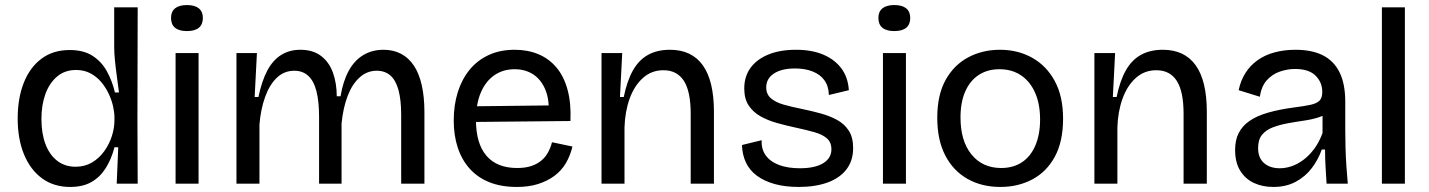

<svg xmlns="http://www.w3.org/2000/svg" viewBox="-20 -727 5656 760"><path d="M258 13Q193 13 146.5 -21Q100 -55 75 -116Q50 -177 50 -258Q50 -338 74 -399Q98 -460 144 -494.5Q190 -529 256 -529Q311 -529 346.5 -506Q382 -483 403 -445Q424 -407 435 -361H451Q447 -392 442.5 -424.5Q438 -457 435 -487.5Q432 -518 432 -542V-698H525L524 -252L525 0H442L448 -144H433Q421 -97 398.5 -61.5Q376 -26 342 -6.5Q308 13 258 13ZM279 -67Q316 -67 344.5 -84Q373 -101 393 -129Q413 -157 423 -189Q433 -221 433 -250V-262Q433 -282 427.5 -306.5Q422 -331 410 -356.5Q398 -382 380 -403Q362 -424 337.5 -437Q313 -450 281 -450Q237 -450 206.5 -424.5Q176 -399 160 -355.5Q144 -312 144 -256Q144 -199 160 -156.5Q176 -114 206.5 -90.5Q237 -67 279 -67Z M675 0V-517H766V0ZM720 -604Q689 -604 673 -617Q657 -630 657 -656Q657 -681 673 -694Q689 -707 720 -707Q751 -707 767 -694Q783 -681 783 -656Q783 -630 767 -617Q751 -604 720 -604Z M916 0V-309V-517H997L988 -343H1003Q1016 -406 1038 -447.5Q1060 -489 1093 -509.5Q1126 -530 1169 -530Q1219 -530 1251 -505.5Q1283 -481 1298 -439Q1313 -397 1313 -346H1328Q1338 -406 1360.5 -447Q1383 -488 1418 -509Q1453 -530 1498 -530Q1537 -530 1567.5 -514Q1598 -498 1618.5 -467Q1639 -436 1649.5 -389.5Q1660 -343 1660 -283V0H1568V-272Q1568 -331 1557.5 -370Q1547 -409 1525.5 -428Q1504 -447 1471 -447Q1433 -447 1403.5 -420.5Q1374 -394 1356 -347Q1338 -300 1332 -238V0H1243V-264Q1243 -326 1232.5 -366.5Q1222 -407 1200 -427Q1178 -447 1145 -447Q1105 -447 1076 -419.5Q1047 -392 1029.5 -343.5Q1012 -295 1007 -234V0Z M2026 13Q1964 13 1917.5 -5.5Q1871 -24 1839.5 -59Q1808 -94 1792 -142.5Q1776 -191 1776 -250Q1776 -311 1792 -362Q1808 -413 1838.5 -450.5Q1869 -488 1914 -509Q1959 -530 2017 -530Q2069 -530 2111 -512.5Q2153 -495 2182.5 -460Q2212 -425 2226.5 -372Q2241 -319 2238 -248L1833 -244V-306L2181 -310L2151 -268Q2156 -329 2139.5 -370Q2123 -411 2091.5 -432Q2060 -453 2017 -453Q1971 -453 1936.5 -429Q1902 -405 1883 -360Q1864 -315 1864 -252Q1864 -159 1905.5 -110.5Q1947 -62 2027 -62Q2060 -62 2083.5 -70Q2107 -78 2123.5 -92Q2140 -106 2150 -125Q2160 -144 2165 -164L2246 -147Q2237 -110 2219.5 -80.5Q2202 -51 2174 -30.5Q2146 -10 2109.5 1.5Q2073 13 2026 13Z M2361 0V-312V-517H2443L2434 -343H2449Q2462 -407 2485.5 -448.5Q2509 -490 2545.5 -510Q2582 -530 2632 -530Q2718 -530 2762 -468.5Q2806 -407 2806 -284V0H2714V-277Q2714 -365 2687 -407Q2660 -449 2606 -449Q2559 -449 2525 -418.5Q2491 -388 2472.5 -337Q2454 -286 2452 -223V0Z M3142 13Q3088 13 3046.5 1.5Q3005 -10 2976 -31.5Q2947 -53 2932.5 -84Q2918 -115 2917 -153L2995 -172Q2993 -137 3011 -112Q3029 -87 3063.5 -74Q3098 -61 3146 -61Q3206 -61 3238.5 -81Q3271 -101 3271 -136Q3271 -164 3253 -179.5Q3235 -195 3203 -204Q3171 -213 3129 -222Q3092 -230 3056 -240Q3020 -250 2990.5 -266.5Q2961 -283 2943.5 -309.5Q2926 -336 2926 -377Q2926 -424 2950.5 -458Q2975 -492 3021 -511Q3067 -530 3131 -530Q3194 -530 3239.5 -510.5Q3285 -491 3311 -455.5Q3337 -420 3340 -370L3261 -351Q3260 -386 3243.5 -409Q3227 -432 3197 -444Q3167 -456 3127 -456Q3074 -456 3043.5 -436Q3013 -416 3013 -381Q3013 -354 3031.5 -338Q3050 -322 3081.5 -313Q3113 -304 3153 -296Q3192 -288 3228.5 -278Q3265 -268 3294 -252Q3323 -236 3340 -209.5Q3357 -183 3357 -141Q3357 -91 3330.5 -56.5Q3304 -22 3255.5 -4.5Q3207 13 3142 13Z M3475 0V-517H3566V0ZM3520 -604Q3489 -604 3473 -617Q3457 -630 3457 -656Q3457 -681 3473 -694Q3489 -707 3520 -707Q3551 -707 3567 -694Q3583 -681 3583 -656Q3583 -630 3567 -617Q3551 -604 3520 -604Z M3940 13Q3866 13 3809.5 -19Q3753 -51 3721.5 -112Q3690 -173 3690 -261Q3690 -351 3723 -410.5Q3756 -470 3812.5 -500Q3869 -530 3938 -530Q4009 -530 4065.5 -498.5Q4122 -467 4155 -406.5Q4188 -346 4188 -257Q4188 -167 4155.5 -107Q4123 -47 4066.5 -17Q4010 13 3940 13ZM3943 -62Q3991 -62 4025.5 -85Q4060 -108 4078.5 -151.5Q4097 -195 4097 -254Q4097 -315 4077.5 -359.5Q4058 -404 4022 -428.5Q3986 -453 3936 -453Q3889 -453 3854.5 -430.5Q3820 -408 3801 -365.5Q3782 -323 3782 -262Q3782 -169 3825.5 -115.5Q3869 -62 3943 -62Z M4312 0V-312V-517H4394L4385 -343H4400Q4413 -407 4436.5 -448.5Q4460 -490 4496.5 -510Q4533 -530 4583 -530Q4669 -530 4713 -468.5Q4757 -407 4757 -284V0H4665V-277Q4665 -365 4638 -407Q4611 -449 4557 -449Q4510 -449 4476 -418.5Q4442 -388 4423.5 -337Q4405 -286 4403 -223V0Z M5020 13Q4977 13 4943 -3Q4909 -19 4889 -51.5Q4869 -84 4869 -134Q4869 -172 4883 -200Q4897 -228 4925.5 -248Q4954 -268 4999 -281Q5044 -294 5105 -302Q5145 -307 5169 -312.5Q5193 -318 5203.5 -329Q5214 -340 5214 -363Q5214 -401 5187.5 -427.5Q5161 -454 5106 -454Q5077 -454 5047 -444Q5017 -434 4995 -410Q4973 -386 4967 -344L4883 -370Q4891 -408 4909.5 -437.5Q4928 -467 4957 -488Q4986 -509 5024.5 -519.5Q5063 -530 5108 -530Q5173 -530 5216.5 -508Q5260 -486 5282.5 -440.5Q5305 -395 5305 -324V-212Q5305 -179 5306 -142.5Q5307 -106 5309.5 -69.5Q5312 -33 5315 0H5231Q5229 -34 5227 -67Q5225 -100 5225 -135H5212Q5198 -95 5172.5 -61.5Q5147 -28 5109 -7.5Q5071 13 5020 13ZM5046 -61Q5069 -61 5092.5 -69Q5116 -77 5139 -94Q5162 -111 5181.5 -137Q5201 -163 5215 -200V-290L5242 -287Q5226 -271 5199.5 -262.5Q5173 -254 5141.5 -249.5Q5110 -245 5077.5 -239Q5045 -233 5018.5 -223Q4992 -213 4976 -194Q4960 -175 4960 -141Q4960 -102 4983.5 -81.5Q5007 -61 5046 -61Z M5450 0V-698H5541V0Z"/></svg>

Font: Bricolage Grotesque 24pt
Style: Regular
Weight: 400
Designer: Mathieu Triay
Foundry: Atelier Triay
Version: Version 1.001;gftools[0.9.33.dev8+g029e19f]